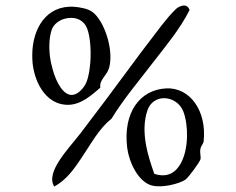

<svg xmlns="http://www.w3.org/2000/svg" viewBox="-20 -685 871 708"><path d="M731 -164C743 -278 679 -364 592 -359C496 -354 433 -270 449 -140C456 -86 490 -14 540 -1C577 9 640 -7 663 -22C676 -31 716 -87 719 -97C722 -105 716 -121 719 -136C721 -147 730 -155 731 -164ZM679 -648C669 -678 637 -660 628 -651C592 -616 561 -571 523 -522C506 -500 489 -477 472 -454C408 -367 337 -272 278 -195C230 -133 147 -50 180 3C225 -22 252 -60 280 -102C315 -153 343 -209 391 -247C435 -319 491 -385 543 -453C591 -515 644 -578 679 -648ZM386 -454C394 -521 360 -611 322 -640C306 -653 276 -658 254 -660C149 -667 100 -577 99 -485C99 -475 99 -464 100 -454C107 -385 142 -320 199 -303C260 -285 306 -323 350 -362C345 -390 374 -406 382 -434C384 -440 385 -447 386 -454ZM656 -274C675 -225 676 -138 648 -85C629 -49 598 -28 549 -44C527 -106 496 -199 524 -279C534 -308 559 -323 585 -323C614 -323 644 -305 656 -274ZM313 -454C310 -418 303 -383 290 -366C275 -345 260 -336 246 -335C215 -333 188 -378 174 -430C172 -438 170 -446 168 -454C159 -498 160 -545 171 -576C178 -596 199 -611 219 -616C250 -624 281 -617 297 -589C311 -565 317 -507 313 -454Z"/></svg>

Font: Yuji Syuku Std R
Style: Regular
Weight: 400
Designer: Kataoka Yuji
Foundry: Kinuta Font Factory
Version: Version 3.000;hotconv 1.0.111;makeotfexe 2.5.65597